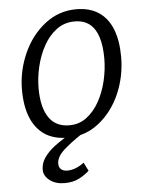

<svg xmlns="http://www.w3.org/2000/svg" viewBox="-54 -608 663 863"><g transform="rotate(-5 277.0 -177.0)"><path d="M202.5 210Q162 210 135.8 189.8Q109.5 169.5 109.5 142Q109.5 112.5 127 87.2Q144.5 62 173 40Q195.5 23 220.5 7.5Q168.5 4.5 132 -19Q90.5 -46.5 69.2 -98.2Q48 -150 48 -224Q48 -310.5 84 -390Q119.5 -468 181.8 -516Q244 -564 322 -564Q382.5 -564 423.2 -537Q464 -510 484.5 -458.5Q505 -407 505 -333Q505 -245.5 471 -167Q436.5 -88.5 374.5 -40Q336.5 -10 292 1Q247.5 30.5 214.5 60Q181.5 90.5 181.5 120Q181.5 138 192.2 146.5Q203 155 218.5 155Q239 155 258 147.5Q277 140 295.5 126L314.5 164Q294.5 182.5 267.8 196.2Q241 210 202.5 210ZM247 -47Q291.5 -47 325.2 -72.8Q359 -98.5 382.2 -140.5Q405.5 -182.5 417.2 -233Q429 -283.5 429 -333Q429 -389.5 416.5 -429Q404 -468.5 377.8 -489.2Q351.5 -510 310 -510Q264 -510 229 -484Q194 -458 170.5 -415.8Q147 -373.5 135 -323.5Q123 -273.5 123 -225Q123 -139 154 -93Q185 -47 247 -47Z"/></g></svg>

Font: Koeln Type Sans Light
Style: Italic
Weight: 300
Italic angle: -7.5°
Designer: Eben Sorkin
Foundry: Eben Sorkin
Version: Version 2.001